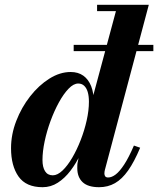

<svg xmlns="http://www.w3.org/2000/svg" viewBox="-20 -770 659 800"><path d="M287 -557V-583H619V-557ZM393 10Q346.5 10 324.2 -11Q302 -32 302 -69.5Q302 -74.5 302.2 -82.2Q302.5 -90 304.5 -97.5L320 -177.5L355 -259L354.5 -320L463 -723.5H384.5V-750H600L417 -62Q415 -54.5 415 -46.5Q415 -40 418.5 -35.2Q422 -30.5 430.5 -30.5Q445.5 -30.5 462 -43Q478.5 -55.5 497.5 -84.5Q516.5 -113.5 538 -163.5L564 -154.5Q539.5 -96 514 -59.8Q488.5 -23.5 459 -6.8Q429.5 10 393 10ZM157.5 10Q88.5 10 57.2 -34.5Q26 -79 26 -152.5Q26 -210 47.8 -266.2Q69.5 -322.5 105.5 -368.5Q141.5 -414.5 185.5 -442.2Q229.5 -470 274.5 -470Q305.5 -470 327 -454.8Q348.5 -439.5 359.8 -411Q371 -382.5 371 -342.5Q371 -317.5 364.8 -282Q358.5 -246.5 346.2 -206.8Q334 -167 315.8 -128.5Q297.5 -90 273.8 -58.8Q250 -27.5 221 -8.8Q192 10 157.5 10ZM200 -39.5Q219.5 -39.5 240.5 -59.5Q261.5 -79.5 281 -112.8Q300.5 -146 316.2 -186.5Q332 -227 341.2 -268.5Q350.5 -310 350.5 -346Q350.5 -370 345.5 -386.8Q340.5 -403.5 330.5 -412.8Q320.5 -422 306 -422Q286.5 -422 265.8 -400.5Q245 -379 225.5 -343.5Q206 -308 190.5 -265.8Q175 -223.5 166 -181Q157 -138.5 157 -103.5Q157 -73.5 167.8 -56.5Q178.5 -39.5 200 -39.5Z"/></svg>

Font: Bodoni Moda 9pt
Style: Bold Italic
Weight: 700
Italic angle: -13°
Designer: Owen Earl
Foundry: indestructible type
Version: Version 2.004